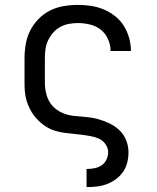

<svg xmlns="http://www.w3.org/2000/svg" viewBox="-20 -548 640 783"><path d="M333 215V141H334Q350 141 365.5 138Q381 135 394 126.5Q407 118 414 103Q421 88 421 73Q421 55 410 39.5Q399 24 382.5 17Q366 10 348.5 7Q331 4 313 1.5Q295 -1 277 -2.5Q259 -4 241.5 -6.5Q224 -9 206.5 -14Q189 -19 173.5 -28Q158 -37 144.5 -49Q131 -61 120 -75Q109 -89 101 -105.5Q93 -122 88 -139Q83 -156 81.5 -174Q80 -192 80 -210V-310Q80 -339 85 -368Q90 -397 103 -423Q116 -449 137 -470.5Q158 -492 184 -505Q210 -518 239 -523Q268 -528 298 -528Q325 -528 351.5 -524Q378 -520 403 -509.5Q428 -499 449.5 -482Q471 -465 485 -442.5Q499 -420 506.5 -393.5Q514 -367 514 -340H431Q431 -365 420.5 -388.5Q410 -412 391 -427Q372 -442 347 -448Q322 -454 298 -454Q279 -454 260.5 -450.5Q242 -447 225.5 -438Q209 -429 196.5 -414.5Q184 -400 176 -383Q168 -366 165.5 -347.5Q163 -329 163 -310V-210Q163 -185 170 -160.5Q177 -136 193 -117.5Q209 -99 232.5 -88.5Q256 -78 280.5 -75.5Q305 -73 330 -71Q355 -69 379 -62.5Q403 -56 426 -45Q449 -34 467 -17Q485 0 494.5 24Q504 48 504 73Q504 94 499 114.5Q494 135 482 152.5Q470 170 453 182.5Q436 195 416.5 202.5Q397 210 376 212.5Q355 215 334 215Z"/></svg>

Font: Iosevka Fixed Extended
Style: Regular
Weight: 400
Width: 7
Monospace: yes
Designer: Belleve Invis
Foundry: Belleve Invis
Version: Version 24.1.1; ttfautohint (v1.8.4)